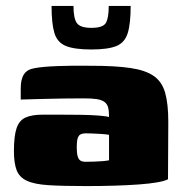

<svg xmlns="http://www.w3.org/2000/svg" viewBox="-20 -625 611 648"><path d="M270 3Q192 3 144 0Q96 -3 70.5 -15Q45 -27 36 -51Q27 -75 27 -115Q27 -166 36 -192.5Q45 -219 66.5 -228.5Q88 -238 123 -238Q149 -238 183.5 -238Q218 -238 252 -237.5Q286 -237 312.5 -235Q339 -233 348 -230Q348 -250 345 -262Q342 -274 332.5 -281Q323 -288 306.5 -290.5Q290 -293 263 -293Q228 -293 192 -292.5Q156 -292 120.5 -291Q85 -290 50 -289V-327Q50 -358 61 -374.5Q72 -391 97 -395Q123 -400 174.5 -402Q226 -404 289 -403Q369 -403 420 -395.5Q471 -388 499 -368.5Q527 -349 537.5 -311.5Q548 -274 548 -214L547 -20Q524 -8 449 -2.5Q374 3 270 3ZM269 -79Q282 -79 296.5 -79.5Q311 -80 324.5 -81Q338 -82 348 -84V-170Q337 -172 320.5 -173Q304 -174 289.5 -174.5Q275 -175 269 -175Q259 -175 252 -171.5Q245 -168 242 -158Q239 -148 239 -129Q239 -109 242 -98Q245 -87 251.5 -83Q258 -79 269 -79ZM288 -458Q231 -458 202 -470Q173 -482 163.5 -514Q154 -546 154 -605H228Q228 -563 239.5 -547Q251 -531 288 -531Q328 -531 337.5 -548Q347 -565 347 -605H421Q421 -545 411 -513Q401 -481 372.5 -469.5Q344 -458 288 -458Z"/></svg>

Font: Genos Black
Style: Regular
Weight: 900
Designer: Robert E. Leuschke
Foundry: Robert E. Leuschke
Version: Version 1.010